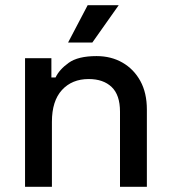

<svg xmlns="http://www.w3.org/2000/svg" viewBox="-20 -716 655 736"><path d="M76 0V-493H177V-419H193Q207 -449 243 -475Q279 -501 350 -501Q406 -501 449.5 -476Q493 -451 518 -405.5Q543 -360 543 -296V0H440V-288Q440 -352 408 -382.5Q376 -413 320 -413Q256 -413 217.5 -371Q179 -329 179 -249V0ZM241 -553 316 -696H435L334 -553Z"/></svg>

Font: Space Grotesk Medium
Style: Regular
Weight: 500
Designer: Florian Karsten
Foundry: Florian Karsten
Version: Version 2.000